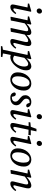

<svg xmlns="http://www.w3.org/2000/svg" viewBox="1618 -2343 943 4219"><g transform="rotate(90 2089.5 -233.5)"><path d="M78 -37Q78 -49 80.5 -65.5Q83 -82 89 -108L146 -380L162 -365L57 -374L60 -403L225 -450L238 -440L172 -125Q164 -90 164 -75Q164 -65 170 -60Q176 -55 183 -55Q213 -55 266 -119L290 -102Q270 -73 246.5 -47.5Q223 -22 194.5 -5.5Q166 11 132 11Q110 11 94 -1Q78 -13 78 -37ZM220 -568Q197 -568 181.5 -582.5Q166 -597 166 -624Q166 -649 184.5 -667Q203 -685 226 -685Q249 -685 264 -670Q279 -655 279 -629Q279 -605 261 -586.5Q243 -568 220 -568Z M888 11Q864 11 850.5 0Q837 -11 837 -31Q837 -47 841 -64Q845 -81 852 -107L890 -264Q896 -287 900 -307.5Q904 -328 904 -342Q904 -365 896 -373.5Q888 -382 874 -382Q828 -382 728 -296L732 -333Q779 -381 832.5 -415.5Q886 -450 931 -450Q959 -450 975.5 -433.5Q992 -417 992 -384Q992 -362 987 -340Q982 -318 977 -296L935 -125Q930 -107 926.5 -93.5Q923 -80 923 -74Q923 -64 928.5 -59.5Q934 -55 942 -55Q973 -55 1027 -119L1050 -102Q1021 -58 980 -23.5Q939 11 888 11ZM431 0 358 7 348 0 429 -380 452 -365 340 -374 343 -403 506 -450 520 -440 497 -325 469 -194Q458 -145 449 -97Q440 -49 431 0ZM678 0 605 7 595 0 658 -296Q660 -308 663 -321Q666 -334 666 -344Q666 -365 657.5 -373.5Q649 -382 635 -382Q582 -382 481 -296L485 -332Q517 -364 553 -391Q589 -418 624.5 -434Q660 -450 691 -450Q752 -450 752 -384Q752 -370 749.5 -354.5Q747 -339 744 -325L716 -194Q695 -96 678 0Z M1063 218 1190 -380 1212 -365 1101 -374 1104 -403 1267 -450 1281 -440 1196 -35 1191 -18Q1174 66 1164 118.5Q1154 171 1147 218ZM1143 -38 1182 -97Q1204 -73 1226 -61.5Q1248 -50 1269 -50Q1303 -50 1332 -69Q1361 -88 1384 -120Q1411 -155 1426.5 -202Q1442 -249 1442 -296Q1442 -382 1386 -382Q1356 -382 1315 -353Q1274 -324 1229 -273L1220 -281Q1248 -333 1286.5 -370.5Q1325 -408 1365 -429Q1405 -450 1438 -450Q1473 -450 1499 -424Q1525 -398 1525 -334Q1525 -286 1508 -237.5Q1491 -189 1462 -144.5Q1433 -100 1396 -65Q1359 -30 1318 -9.5Q1277 11 1237 11Q1209 11 1187.5 0.5Q1166 -10 1143 -38ZM992 218 998 186 1102 169H1125L1235 186L1228 218Z M1729 11Q1662 11 1616 -30Q1570 -71 1570 -152Q1570 -213 1589 -267Q1608 -321 1642 -362Q1676 -403 1720.5 -426.5Q1765 -450 1815 -450Q1882 -450 1926 -408Q1970 -366 1970 -286Q1970 -226 1951.5 -172.5Q1933 -119 1899.5 -77.5Q1866 -36 1822 -12.5Q1778 11 1729 11ZM1739 -27Q1771 -27 1798 -48.5Q1825 -70 1844 -107Q1863 -144 1873.5 -189Q1884 -234 1884 -280Q1884 -351 1862 -381Q1840 -411 1805 -411Q1762 -411 1728.5 -375.5Q1695 -340 1676 -281.5Q1657 -223 1657 -156Q1657 -86 1680 -56.5Q1703 -27 1739 -27Z M2112 -2 2072 -31Q2087 -26 2096.5 -24.5Q2106 -23 2119 -23Q2164 -23 2189 -43.5Q2214 -64 2214 -99Q2214 -120 2202.5 -140.5Q2191 -161 2153 -190Q2118 -216 2095 -245Q2072 -274 2072 -317Q2072 -373 2113 -411.5Q2154 -450 2223 -450Q2268 -450 2298.5 -430Q2329 -410 2339 -367Q2330 -338 2301 -338Q2266 -338 2250 -383L2233 -436L2266 -410Q2259 -411 2250.5 -412.5Q2242 -414 2231 -414Q2186 -414 2167 -392Q2148 -370 2148 -340Q2148 -311 2163.5 -291.5Q2179 -272 2217 -243Q2258 -212 2275.5 -185.5Q2293 -159 2293 -120Q2293 -63 2249 -26Q2205 11 2130 11Q2075 11 2045.5 -13Q2016 -37 2011 -80Q2019 -109 2049 -109Q2086 -109 2097 -66Z M2399 -37Q2399 -49 2401.5 -65.5Q2404 -82 2410 -108L2467 -380L2483 -365L2378 -374L2381 -403L2546 -450L2559 -440L2493 -125Q2485 -90 2485 -75Q2485 -65 2491 -60Q2497 -55 2504 -55Q2534 -55 2587 -119L2611 -102Q2591 -73 2567.5 -47.5Q2544 -22 2515.5 -5.5Q2487 11 2453 11Q2431 11 2415 -1Q2399 -13 2399 -37ZM2541 -568Q2518 -568 2502.5 -582.5Q2487 -597 2487 -624Q2487 -649 2505.5 -667Q2524 -685 2547 -685Q2570 -685 2585 -670Q2600 -655 2600 -629Q2600 -605 2582 -586.5Q2564 -568 2541 -568Z M2663 -391 2670 -429 2792 -441V-438H2953L2945 -386L2788 -391ZM2692 -109 2758 -417 2812 -563H2867L2775 -126Q2771 -109 2769.5 -95.5Q2768 -82 2768 -75Q2768 -65 2774.5 -60Q2781 -55 2788 -55Q2805 -55 2826 -71Q2847 -87 2874 -119L2898 -102Q2878 -73 2853 -47.5Q2828 -22 2799 -5.5Q2770 11 2737 11Q2714 11 2698 -1Q2682 -13 2682 -37Q2682 -49 2684 -65.5Q2686 -82 2692 -109Z M2987 -37Q2987 -49 2989.5 -65.5Q2992 -82 2998 -108L3055 -380L3071 -365L2966 -374L2969 -403L3134 -450L3147 -440L3081 -125Q3073 -90 3073 -75Q3073 -65 3079 -60Q3085 -55 3092 -55Q3122 -55 3175 -119L3199 -102Q3179 -73 3155.5 -47.5Q3132 -22 3103.5 -5.5Q3075 11 3041 11Q3019 11 3003 -1Q2987 -13 2987 -37ZM3129 -568Q3106 -568 3090.5 -582.5Q3075 -597 3075 -624Q3075 -649 3093.5 -667Q3112 -685 3135 -685Q3158 -685 3173 -670Q3188 -655 3188 -629Q3188 -605 3170 -586.5Q3152 -568 3129 -568Z M3399 11Q3332 11 3286 -30Q3240 -71 3240 -152Q3240 -213 3259 -267Q3278 -321 3312 -362Q3346 -403 3390.5 -426.5Q3435 -450 3485 -450Q3552 -450 3596 -408Q3640 -366 3640 -286Q3640 -226 3621.5 -172.5Q3603 -119 3569.5 -77.5Q3536 -36 3492 -12.5Q3448 11 3399 11ZM3409 -27Q3441 -27 3468 -48.5Q3495 -70 3514 -107Q3533 -144 3543.5 -189Q3554 -234 3554 -280Q3554 -351 3532 -381Q3510 -411 3475 -411Q3432 -411 3398.5 -375.5Q3365 -340 3346 -281.5Q3327 -223 3327 -156Q3327 -86 3350 -56.5Q3373 -27 3409 -27Z M3965 -31Q3965 -47 3969 -64Q3973 -81 3980 -107L4018 -264Q4024 -287 4028.5 -307.5Q4033 -328 4033 -342Q4033 -365 4024.5 -373.5Q4016 -382 4002 -382Q3977 -382 3937.5 -360.5Q3898 -339 3848 -296L3851 -332Q3883 -364 3919.5 -391Q3956 -418 3992 -434Q4028 -450 4058 -450Q4119 -450 4119 -384Q4119 -362 4115 -340Q4111 -318 4105 -296L4064 -125Q4058 -107 4055 -93.5Q4052 -80 4052 -74Q4052 -55 4070 -55Q4085 -55 4108 -72Q4131 -89 4155 -119L4179 -102Q4161 -74 4135.5 -48Q4110 -22 4079.5 -5.5Q4049 11 4016 11Q3965 11 3965 -31ZM3797 0 3724 7 3714 0 3795 -380 3818 -365 3706 -374 3709 -403 3872 -450 3886 -440 3863 -325 3835 -194Q3824 -145 3815 -97Q3806 -49 3797 0Z"/></g></svg>

Font: Lisu Bosa Medium
Style: Italic
Weight: 500
Italic angle: -19°
Designer: David Morse, Annie Olsen, Victor Gaultney, Frank Grießhammer (Latin)
Foundry: SIL International
Version: Version 2.000